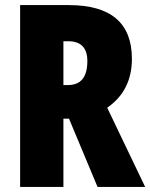

<svg xmlns="http://www.w3.org/2000/svg" viewBox="-20 -734 590 754"><path d="M250 -714Q498 -714 498 -503Q498 -378 401 -311L550 0H363L251 -268H229V0H59V-714ZM248 -572H229V-400H247Q323 -400 323 -494Q323 -572 248 -572Z"/></svg>

Font: Noto Sans Lao UI ExtCond Blk
Style: Regular
Weight: 900
Width: 2
Designer: Monotype Design Team
Foundry: Monotype Imaging Inc.
Version: Version 2.000; ttfautohint (v1.8.4.7-5d5b)